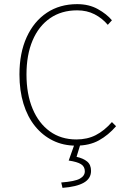

<svg xmlns="http://www.w3.org/2000/svg" viewBox="-20 -692 640 928"><path d="M347 12Q286 12 236 -12.5Q186 -37 149.5 -82Q113 -127 93.5 -190.5Q74 -254 74 -332Q74 -436 109 -512.5Q144 -589 206.5 -630.5Q269 -672 353 -672Q410 -672 453 -648Q496 -624 521 -594L501 -572Q474 -604 437 -623Q400 -642 353 -642Q277 -642 222 -604Q167 -566 137.5 -496.5Q108 -427 108 -332Q108 -237 137.5 -166.5Q167 -96 221 -57Q275 -18 349 -18Q402 -18 443 -39Q484 -60 521 -102L541 -82Q504 -39 458 -13.5Q412 12 347 12ZM282 216 276 190Q342 185 366 171.5Q390 158 390 136Q390 113 371.5 101.5Q353 90 312 84L344 -6H372L350 66Q382 73 401 88.5Q420 104 420 134Q420 171 385 191Q350 211 282 216Z"/></svg>

Font: Source Code Pro ExtraLight ExtraLight
Style: Regular
Weight: 250
Monospace: yes
Version: Version 1.018;hotconv 1.0.116;makeotfexe 2.5.65601